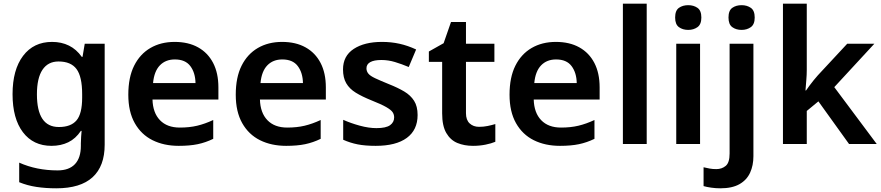

<svg xmlns="http://www.w3.org/2000/svg" viewBox="-20 -780 4772 1040"><path d="M262 -553Q313 -553 353.5 -533Q394 -513 423 -472H427L439 -543H547V4Q547 120 481.5 180Q416 240 285 240Q227 240 177.5 232.5Q128 225 84 207V101Q178 143 292 143Q354 143 386 109Q418 75 418 10V-4Q418 -20 419.5 -39.5Q421 -59 422 -71H418Q390 -29 350 -9.5Q310 10 259 10Q160 10 104 -64Q48 -138 48 -270Q48 -402 105 -477.5Q162 -553 262 -553ZM297 -447Q240 -447 210 -402Q180 -357 180 -269Q180 -181 209.5 -136.5Q239 -92 299 -92Q364 -92 394.5 -128Q425 -164 425 -251V-270Q425 -365 394.5 -406Q364 -447 297 -447Z M926 -553Q1000 -553 1053 -523.5Q1106 -494 1134.5 -439Q1163 -384 1163 -307V-241H806Q808 -169 846.5 -129Q885 -89 954 -89Q1006 -89 1048 -99Q1090 -109 1135 -130V-28Q1094 -8 1051 1Q1008 10 948 10Q868 10 806.5 -20.5Q745 -51 710 -113Q675 -175 675 -267Q675 -361 706.5 -424Q738 -487 794.5 -520Q851 -553 926 -553ZM927 -458Q877 -458 846 -426Q815 -394 809 -330H1039Q1038 -386 1011 -422Q984 -458 927 -458Z M1508 -553Q1582 -553 1635 -523.5Q1688 -494 1716.5 -439Q1745 -384 1745 -307V-241H1388Q1390 -169 1428.5 -129Q1467 -89 1536 -89Q1588 -89 1630 -99Q1672 -109 1717 -130V-28Q1676 -8 1633 1Q1590 10 1530 10Q1450 10 1388.5 -20.5Q1327 -51 1292 -113Q1257 -175 1257 -267Q1257 -361 1288.5 -424Q1320 -487 1376.5 -520Q1433 -553 1508 -553ZM1509 -458Q1459 -458 1428 -426Q1397 -394 1391 -330H1621Q1620 -386 1593 -422Q1566 -458 1509 -458Z M2242 -157Q2242 -76 2183.5 -33Q2125 10 2015 10Q1958 10 1917.5 2Q1877 -6 1839 -23V-131Q1879 -113 1928 -99.5Q1977 -86 2019 -86Q2071 -86 2093 -102Q2115 -118 2115 -144Q2115 -160 2106.5 -172.5Q2098 -185 2072 -200Q2046 -215 1993 -236Q1941 -257 1907 -278Q1873 -299 1855.5 -329Q1838 -359 1838 -404Q1838 -477 1896 -515Q1954 -553 2049 -553Q2099 -553 2144 -543Q2189 -533 2234 -512L2194 -417Q2156 -433 2119.5 -444Q2083 -455 2046 -455Q2006 -455 1985.5 -443.5Q1965 -432 1965 -410Q1965 -394 1975 -381.5Q1985 -369 2011.5 -356.5Q2038 -344 2087 -324Q2135 -305 2169.5 -284.5Q2204 -264 2223 -234Q2242 -204 2242 -157Z M2575 -93Q2599 -93 2621 -97.5Q2643 -102 2663 -108V-12Q2642 -3 2610 3.5Q2578 10 2542 10Q2495 10 2457.5 -5.5Q2420 -21 2397.5 -59.5Q2375 -98 2375 -166V-445H2303V-501L2383 -546L2423 -661H2504V-543H2658V-445H2504V-167Q2504 -130 2524 -111.5Q2544 -93 2575 -93Z M2991 -553Q3065 -553 3118 -523.5Q3171 -494 3199.5 -439Q3228 -384 3228 -307V-241H2871Q2873 -169 2911.5 -129Q2950 -89 3019 -89Q3071 -89 3113 -99Q3155 -109 3200 -130V-28Q3159 -8 3116 1Q3073 10 3013 10Q2933 10 2871.5 -20.5Q2810 -51 2775 -113Q2740 -175 2740 -267Q2740 -361 2771.5 -424Q2803 -487 2859.5 -520Q2916 -553 2991 -553ZM2992 -458Q2942 -458 2911 -426Q2880 -394 2874 -330H3104Q3103 -386 3076 -422Q3049 -458 2992 -458Z M3483 0H3354V-760H3483Z M3772 -543V0H3643V-543ZM3708 -752Q3737 -752 3758 -737.5Q3779 -723 3779 -685Q3779 -648 3758 -633Q3737 -618 3708 -618Q3678 -618 3657.5 -633Q3637 -648 3637 -685Q3637 -723 3657.5 -737.5Q3678 -752 3708 -752Z M3882 240Q3857 240 3832.5 236.5Q3808 233 3791 228V126Q3808 130 3824 133Q3840 136 3860 136Q3890 136 3911 118.5Q3932 101 3932 52V-543H4061V66Q4061 116 4043 155.5Q4025 195 3985.5 217.5Q3946 240 3882 240ZM3926 -685Q3926 -723 3946.5 -737.5Q3967 -752 3997 -752Q4026 -752 4047 -737.5Q4068 -723 4068 -685Q4068 -648 4047 -633Q4026 -618 3997 -618Q3967 -618 3946.5 -633Q3926 -648 3926 -685Z M4350 -401Q4350 -375 4347.5 -346Q4345 -317 4343 -290H4346Q4354 -302 4365 -316.5Q4376 -331 4387.5 -345.5Q4399 -360 4410 -372L4569 -543H4716L4499 -308L4729 0H4579L4413 -231L4350 -179V0H4221V-760H4350Z"/></svg>

Font: Noto Sans Javanese SemiBold
Style: Regular
Weight: 600
Version: Version 2.004